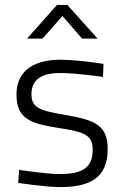

<svg xmlns="http://www.w3.org/2000/svg" viewBox="-20 -752 504 781"><path d="M153 -595 234 -687 314 -595H377L254 -732H212L90 -595ZM401 -492C401 -492 299 -509 224 -509C137 -509 47 -477 47 -368C47 -271 100 -250 215 -232C327 -215 357 -202 357 -142C357 -64 307 -44 221 -44C170 -44 58 -61 58 -61L54 -8C54 -8 164 9 225 9C345 9 418 -28 418 -145C418 -241 370 -264 242 -285C133 -303 108 -318 108 -370C108 -438 164 -455 226 -455C292 -455 399 -439 399 -439L401 -492Z"/></svg>

Font: RazerF5 Light
Style: Regular
Weight: 300
Foundry: Razer Inc.
Version: Version 2